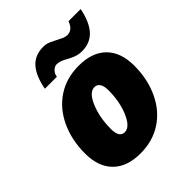

<svg xmlns="http://www.w3.org/2000/svg" viewBox="-216 -900 1039 1039"><g transform="rotate(-45 303.5 -381.0)"><path d="M253.9 9.8Q151.9 9.8 96.4 -45.4Q41 -100.6 41 -203.1Q41 -305.7 79.8 -388.4Q118.7 -471.2 189 -517.1Q259.3 -563 353 -563Q455.1 -563 510.5 -507.8Q565.9 -452.6 565.9 -350.1Q565.9 -247.6 527.1 -164.8Q488.3 -82 418 -36.1Q347.7 9.8 253.9 9.8ZM331.1 -420.9Q291 -420.9 262.5 -352.8Q233.9 -284.7 233.9 -196.8Q233.9 -131.8 274.9 -131.8Q314.5 -131.8 343.8 -199.7Q373 -267.6 373 -356Q373 -388.2 361.8 -404.5Q350.6 -420.9 331.1 -420.9ZM420.4 -605Q404.3 -605 388.7 -608.9Q373 -612.8 358.9 -619.6Q344.7 -626.5 336.4 -630.9Q300.8 -652.8 274.4 -652.8Q259.3 -652.8 244.9 -639.6Q230.5 -626.5 227.1 -604H135.3Q150.9 -688 188.2 -729.5Q225.6 -771 288.1 -771Q304.7 -771 317.1 -767.8Q329.6 -764.6 363.3 -747.1Q378.4 -738.8 395.5 -731Q412.6 -723.1 428.2 -723.1Q466.3 -723.1 484.4 -772H577.1Q560.5 -688 522.2 -646.5Q483.9 -605 420.4 -605Z"/></g></svg>

Font: Open Sans Extrabold
Style: Italic
Weight: 800
Italic angle: -12°
Foundry: Ascender Corporation
Version: Version 1.10